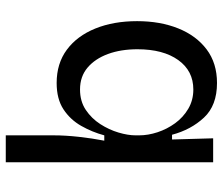

<svg xmlns="http://www.w3.org/2000/svg" viewBox="-72 -668 754 649"><g transform="rotate(-90 304.5 -344.0)"><path d="M348 13Q272 13 231 -31Q190 -75 173 -139H157L161 0H80V-701H171V-538Q171 -500 166 -454.5Q161 -409 153 -368H171Q182 -409 203 -446Q224 -483 259 -506Q294 -529 348 -529Q414 -529 460.5 -494.5Q507 -460 532 -398.5Q557 -337 557 -257Q557 -179 532.5 -118Q508 -57 461.5 -22Q415 13 348 13ZM326 -67Q389 -67 425.5 -118Q462 -169 462 -256Q462 -312 446 -355.5Q430 -399 400 -424.5Q370 -450 326 -450Q286 -450 257 -430.5Q228 -411 209 -381.5Q190 -352 180.5 -320Q171 -288 171 -262V-250Q171 -220 181.5 -188Q192 -156 212 -128.5Q232 -101 261 -84Q290 -67 326 -67Z"/></g></svg>

Font: Bricolage Grotesque 10pt
Style: Regular
Weight: 400
Designer: Mathieu Triay
Foundry: Atelier Triay
Version: Version 1.000; ttfautohint (v1.8.4.7-5d5b);gftools[0.9.32]